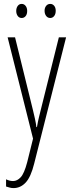

<svg xmlns="http://www.w3.org/2000/svg" viewBox="-20 -720 367 982"><path d="M19 -529H57L148 -159Q155 -130 158.5 -114Q162 -98 163.5 -88.5Q165 -79 166 -70H169Q174 -99 179 -119.5Q184 -140 189 -160L281 -529H318L155 116Q138 185 111.5 213.5Q85 242 49 242Q39 242 30 239.5Q21 237 11 234V197Q29 206 47 206Q68 206 86 186.5Q104 167 119 110L149 -11ZM63 -664Q63 -679 70.5 -689.5Q78 -700 91 -700Q103 -700 111 -690Q119 -680 119 -664Q119 -647 111 -637.5Q103 -628 91 -628Q78 -628 70.5 -638.5Q63 -649 63 -664ZM208 -665Q208 -680 216 -690Q224 -700 237 -700Q249 -700 257 -690.5Q265 -681 265 -665Q265 -648 257 -638Q249 -628 237 -628Q224 -628 216 -638.5Q208 -649 208 -665Z"/></svg>

Font: Noto Sans Lao Looped ExtraCondensed ExtraLight
Style: Regular
Weight: 200
Width: 2
Designer: Mark Frömberg, Ben Mitchell
Foundry: The Fontpad Ltd
Version: Version 1.002; ttfautohint (v1.8.4.7-5d5b)